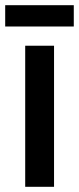

<svg xmlns="http://www.w3.org/2000/svg" viewBox="-37 -719 304 739"><path d="M171 0H60V-543H171ZM247 -699V-617H-17V-699Z"/></svg>

Font: Noto Sans Thai Looped ExtraCondensed SemiBold
Style: Regular
Weight: 600
Width: 2
Designer: Sasikarn Vongin, Ben Mitchell
Foundry: The Fontpad Ltd
Version: Version 1.001; ttfautohint (v1.8.4.7-5d5b)